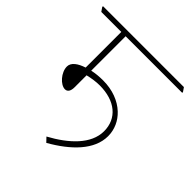

<svg xmlns="http://www.w3.org/2000/svg" viewBox="-194 -748 876 876"><g transform="rotate(45 244.5 -310.0)"><path d="M235 2C337 -56 413 -131 413 -219C413 -262 395 -301 364 -330C329 -363 278 -383 217 -383C194 -383 170 -381 147 -376V-598H512V-603L499 -622H-23V-617L-10 -598H119V-368C82 -356 55 -337 55 -311C55 -273 93 -231 122 -231C138 -231 147 -244 147 -269V-346C172 -352 198 -356 222 -356C322 -356 384 -304 384 -222C384 -139 309 -70 215 -19Z"/></g></svg>

Font: Noto Serif Devanagari SemiCondensed Thin
Style: Regular
Weight: 100
Width: 4
Designer: Universal Thirst, Indian Type Foundry and the Monotype Design Team
Foundry: Monotype Imaging Inc.
Version: Version 2.004